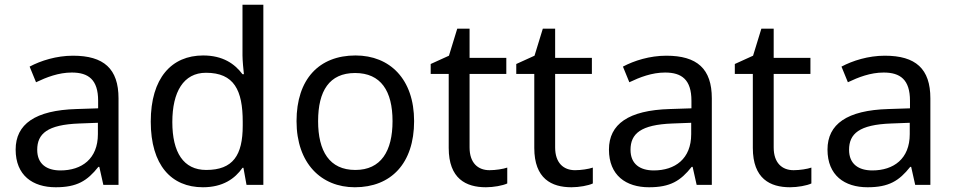

<svg xmlns="http://www.w3.org/2000/svg" viewBox="-20 -780 4026 810"><path d="M288 -545C218 -545 152 -524 105 -499L132 -433C176 -454 227 -474 283 -474C353 -474 394 -444 394 -355V-323L303 -320C128 -315 46 -256 46 -149C46 -40 118 10 215 10C305 10 348 -17 395 -76H399L416 0H480V-365C480 -490 418 -545 288 -545ZM314 -259 393 -262V-214C393 -110 325 -61 235 -61C177 -61 137 -88 137 -148C137 -216 180 -254 314 -259Z M836 10C920 10 971 -26 1003 -72H1007L1020 0H1091V-760H1003V-546C1003 -526 1007 -484 1009 -467H1003C970 -511 920 -546 837 -546C704 -546 616 -451 616 -267C616 -83 703 10 836 10ZM850 -63C754 -63 707 -137 707 -265C707 -392 754 -473 849 -473C968 -473 1004 -399 1004 -266V-250C1004 -125 963 -63 850 -63Z M1727 -269C1727 -446 1625 -546 1480 -546C1326 -546 1231 -446 1231 -269C1231 -91 1335 10 1477 10C1630 10 1727 -91 1727 -269ZM1322 -269C1322 -396 1369 -472 1478 -472C1587 -472 1636 -396 1636 -269C1636 -142 1587 -63 1479 -63C1370 -63 1322 -142 1322 -269Z M2045 -62C1996 -62 1961 -93 1961 -158V-468H2116V-536H1961V-659H1909L1874 -545L1797 -510V-468H1873V-156C1873 -26 1946 10 2030 10C2062 10 2101 3 2120 -6V-73C2103 -67 2071 -62 2045 -62Z M2406 -62C2357 -62 2322 -93 2322 -158V-468H2477V-536H2322V-659H2270L2235 -545L2158 -510V-468H2234V-156C2234 -26 2307 10 2391 10C2423 10 2462 3 2481 -6V-73C2464 -67 2432 -62 2406 -62Z M2791 -545C2721 -545 2655 -524 2608 -499L2635 -433C2679 -454 2730 -474 2786 -474C2856 -474 2897 -444 2897 -355V-323L2806 -320C2631 -315 2549 -256 2549 -149C2549 -40 2621 10 2718 10C2808 10 2851 -17 2898 -76H2902L2919 0H2983V-365C2983 -490 2921 -545 2791 -545ZM2817 -259 2896 -262V-214C2896 -110 2828 -61 2738 -61C2680 -61 2640 -88 2640 -148C2640 -216 2683 -254 2817 -259Z M3328 -62C3279 -62 3244 -93 3244 -158V-468H3399V-536H3244V-659H3192L3157 -545L3080 -510V-468H3156V-156C3156 -26 3229 10 3313 10C3345 10 3384 3 3403 -6V-73C3386 -67 3354 -62 3328 -62Z M3713 -545C3643 -545 3577 -524 3530 -499L3557 -433C3601 -454 3652 -474 3708 -474C3778 -474 3819 -444 3819 -355V-323L3728 -320C3553 -315 3471 -256 3471 -149C3471 -40 3543 10 3640 10C3730 10 3773 -17 3820 -76H3824L3841 0H3905V-365C3905 -490 3843 -545 3713 -545ZM3739 -259 3818 -262V-214C3818 -110 3750 -61 3660 -61C3602 -61 3562 -88 3562 -148C3562 -216 3605 -254 3739 -259Z"/></svg>

Font: Noto Sans Inscriptional Parthian
Style: Regular
Weight: 400
Designer: Monotype Design Team
Foundry: Monotype Imaging Inc.
Version: Version 2.003